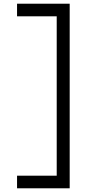

<svg xmlns="http://www.w3.org/2000/svg" viewBox="-20 -836 476 1036"><path d="M72 -748V-816H356V180H72V112H286V-748Z"/></svg>

Font: Lopes Sans
Style: Regular
Weight: 400
Designer: Gabriel Lam, Diego Maldonado
Foundry: TypeRant, Foresti Design
Version: Version 4.000